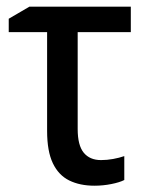

<svg xmlns="http://www.w3.org/2000/svg" viewBox="-20 -559 445 589"><path d="M381.3 -538.6V-460.4H218.3V-163.1Q218.3 -113.3 236.8 -90.6Q255.4 -67.9 290 -67.9Q308.1 -67.9 326.9 -71.3Q345.7 -74.7 361.3 -80.1V-6.8Q347.2 0.5 321.5 5.6Q295.9 10.7 270 10.7Q225.1 10.7 192.4 -5.4Q159.7 -21.5 142.1 -58.3Q124.5 -95.2 124.5 -157.2V-460.4H6.8V-501.5L70.3 -538.6Z"/></svg>

Font: Open Sans SemiCondensed Medium
Style: Regular
Weight: 500
Width: 4
Designer: Monotype Design Team
Foundry: Monotype Imaging Inc.
Version: Version 3.000